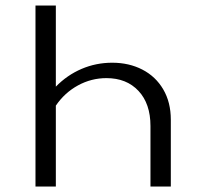

<svg xmlns="http://www.w3.org/2000/svg" viewBox="-20 -678 722 698"><path d="M601 -243V0H527V-220Q527 -301 483.5 -347.5Q440 -394 367 -394Q312 -394 263.5 -367.5Q215 -341 183 -294V0H109V-658H183V-363Q224 -405 276.5 -427.5Q329 -450 388 -450Q449 -450 497.5 -425Q546 -400 573.5 -353Q601 -306 601 -243Z"/></svg>

Font: Ysabeau SC
Style: Regular
Weight: 400
Designer: Christian Thalmann (Catharsis Fonts)
Version: Version 0.003